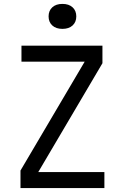

<svg xmlns="http://www.w3.org/2000/svg" viewBox="-20 -964 640 984"><path d="M85 0V-90L414 -648H90V-730H505V-640L176 -82H515V0ZM300 -816Q267 -816 248 -833.5Q229 -851 229 -880Q229 -909 248 -926.5Q267 -944 300 -944Q333 -944 352 -926.5Q371 -909 371 -880Q371 -851 352 -833.5Q333 -816 300 -816Z"/></svg>

Font: JetBrains Mono NL
Style: Regular
Weight: 400
Monospace: yes
Designer: Philipp Nurullin, Konstantin Bulenkov
Foundry: JetBrains
Version: Version 2.305; ttfautohint (v1.8.4.7-5d5b)